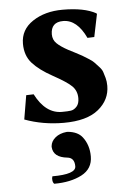

<svg xmlns="http://www.w3.org/2000/svg" viewBox="-51 -478 521 764"><g transform="rotate(-5 209.5 -95.5)"><path d="M137.2 102.1V98.1Q139.2 78.1 156.5 64Q173.8 49.8 201.2 46.9H207Q246.1 50.8 264.2 74.2Q289.1 106.4 289.1 151.9Q289.1 201.7 244.6 224.9Q200.2 248 134.8 248Q129.9 244.1 128.4 234.6Q127 225.1 129.9 217.8Q224.1 217.8 224.1 186Q224.1 151.9 195.8 148.9Q140.1 143.1 137.2 102.1ZM54.2 -112.8 84 -113.8Q125 -33.7 190.9 -34.2Q213.9 -34.2 226.3 -36.1Q238.8 -38.1 249.3 -49.6Q259.8 -61 259.8 -83Q259.8 -111.8 241 -130.9Q222.2 -149.9 165 -181.2Q114.3 -209 86.7 -239.5Q59.1 -270 59.1 -317.9Q59.1 -374 108.2 -406.5Q157.2 -439 228 -439Q314 -439 360.8 -413.1L362.8 -410.2L344.2 -319.8L316.9 -318.8Q281.7 -394 226.1 -394Q177.2 -394 176.8 -345.2Q176.8 -323.2 191.9 -308.6Q207 -293.9 236.8 -277.8Q240.7 -275.9 262.9 -264.4Q285.2 -252.9 290 -250Q294.9 -247.1 312.5 -236.1Q330.1 -225.1 335.4 -219Q340.8 -212.9 352.3 -200.9Q363.8 -189 367.4 -178.5Q371.1 -168 375 -153.6Q378.9 -139.2 378.9 -122.1Q378.9 -65.9 332.5 -28.1Q286.1 9.8 193.8 9.8Q110.8 9.8 38.1 -17.1Z"/></g></svg>

Font: Linux Biolinum O
Style: Bold
Weight: 700
Designer: Philipp H. Poll
Foundry: Philipp H. Poll
Version: Version 1.3.2